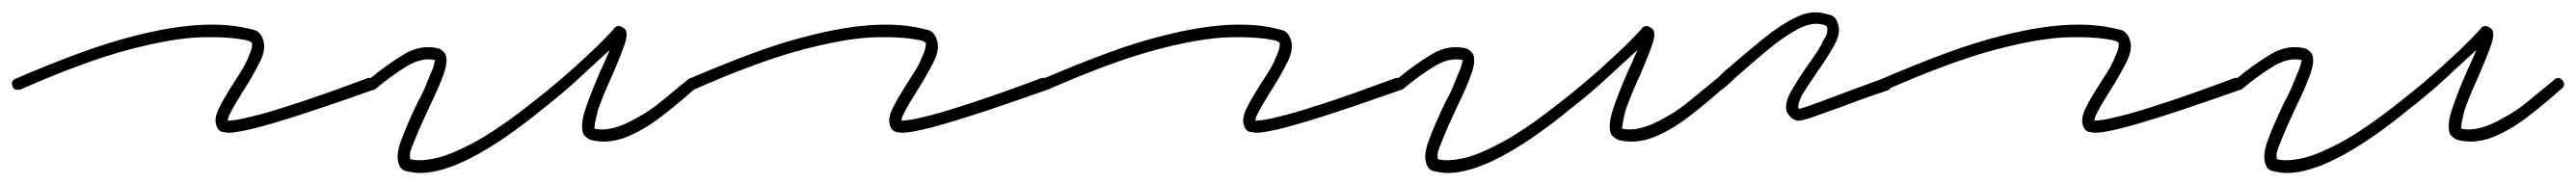

<svg xmlns="http://www.w3.org/2000/svg" viewBox="-30 -280 4287 308"><path d="M351 -59Q348 -59 346 -59.5Q344 -60 342 -60Q333 -61 330 -71Q326 -82 333.5 -98Q341 -114 357 -139Q364 -150 371 -161Q378 -172 382 -182Q388 -195 389 -201Q390 -207 389 -209Q389 -209 387.5 -210Q386 -211 384 -212Q356 -219 307.5 -218Q259 -217 185 -197.5Q111 -178 4 -131Q0 -130 -4 -131Q-8 -132 -9 -136Q-13 -145 -4 -149Q52 -173 102 -191.5Q152 -210 197 -221Q315 -251 389 -231Q397 -230 401.5 -225Q406 -220 407 -216Q414 -200 402.5 -177Q391 -154 375 -129Q369 -119 364 -111Q359 -103 355 -95Q351 -88 350 -84.5Q349 -81 349 -79Q352 -79 363 -80.5Q374 -82 399 -88.5Q424 -95 468 -109.5Q512 -124 582 -150Q593 -152 596 -144Q598 -133 590 -130Q508 -101 459 -85.5Q410 -70 385.5 -64.5Q361 -59 351 -59Z M669 8Q662 8 657 7Q652 6 646 5Q637 3 634 -6Q628 -20 637 -45Q646 -70 665 -110Q672 -122 677 -134Q682 -146 686 -156Q691 -167 692 -172Q693 -177 694 -180Q672 -185 646.5 -169.5Q621 -154 595 -132Q588 -127 581 -134Q579 -136 579 -140.5Q579 -145 583 -147Q613 -172 642 -189.5Q671 -207 701 -199Q708 -195 711 -190Q716 -179 708.5 -157.5Q701 -136 684 -101Q677 -86 670.5 -71.5Q664 -57 659 -44Q652 -28 652 -22Q652 -16 653 -15Q667 -11 692.5 -16Q718 -21 759 -43Q800 -65 859 -112Q896 -141 926.5 -168.5Q957 -196 975 -214.5Q993 -233 993 -234Q997 -238 1003 -236Q1005 -235 1007.5 -233.5Q1010 -232 1011 -230Q1015 -223 1009.5 -206.5Q1004 -190 989 -155Q982 -140 976 -125.5Q970 -111 965 -97Q961 -81 960 -74.5Q959 -68 959 -66Q987 -59 1030 -84Q1051 -95 1072 -112.5Q1093 -130 1114 -147Q1121 -154 1128 -146Q1134 -138 1126 -132Q1098 -107 1068.5 -84.5Q1039 -62 1010 -51Q981 -40 953 -47Q946 -50 941 -56Q935 -70 943.5 -96.5Q952 -123 970 -164Q974 -172 977.5 -180.5Q981 -189 985 -197Q966 -180 936.5 -152.5Q907 -125 871 -97Q742 8 669 8Z M1472 -59Q1469 -59 1467 -59.5Q1465 -60 1463 -60Q1454 -61 1451 -71Q1447 -82 1454.5 -98Q1462 -114 1478 -139Q1485 -150 1492 -161Q1499 -172 1503 -182Q1509 -195 1510 -201Q1511 -207 1510 -209Q1510 -209 1508.5 -210Q1507 -211 1505 -212Q1477 -219 1428.5 -218Q1380 -217 1306 -197.5Q1232 -178 1125 -131Q1121 -130 1117 -131Q1113 -132 1112 -136Q1108 -145 1117 -149Q1173 -173 1223 -191.5Q1273 -210 1318 -221Q1436 -251 1510 -231Q1518 -230 1522.5 -225Q1527 -220 1528 -216Q1535 -200 1523.5 -177Q1512 -154 1496 -129Q1490 -119 1485 -111Q1480 -103 1476 -95Q1472 -88 1471 -84.5Q1470 -81 1470 -79Q1473 -79 1484 -80.5Q1495 -82 1520 -88.5Q1545 -95 1589 -109.5Q1633 -124 1703 -150Q1714 -152 1717 -144Q1719 -133 1711 -130Q1629 -101 1580 -85.5Q1531 -70 1506.5 -64.5Q1482 -59 1472 -59Z M2061 -59Q2058 -59 2056 -59.5Q2054 -60 2052 -60Q2043 -61 2040 -71Q2036 -82 2043.5 -98Q2051 -114 2067 -139Q2074 -150 2081 -161Q2088 -172 2092 -182Q2098 -195 2099 -201Q2100 -207 2099 -209Q2099 -209 2097.5 -210Q2096 -211 2094 -212Q2066 -219 2017.5 -218Q1969 -217 1895 -197.5Q1821 -178 1714 -131Q1710 -130 1706 -131Q1702 -132 1701 -136Q1697 -145 1706 -149Q1762 -173 1812 -191.5Q1862 -210 1907 -221Q2025 -251 2099 -231Q2107 -230 2111.5 -225Q2116 -220 2117 -216Q2124 -200 2112.5 -177Q2101 -154 2085 -129Q2079 -119 2074 -111Q2069 -103 2065 -95Q2061 -88 2060 -84.5Q2059 -81 2059 -79Q2062 -79 2073 -80.5Q2084 -82 2109 -88.5Q2134 -95 2178 -109.5Q2222 -124 2292 -150Q2303 -152 2306 -144Q2308 -133 2300 -130Q2218 -101 2169 -85.5Q2120 -70 2095.5 -64.5Q2071 -59 2061 -59Z M2379 8Q2372 8 2367 7Q2362 6 2356 5Q2347 3 2344 -6Q2338 -20 2347 -45Q2356 -70 2375 -110Q2382 -122 2387 -134Q2392 -146 2396 -156Q2401 -167 2402 -172Q2403 -177 2404 -180Q2382 -185 2356.5 -169.5Q2331 -154 2305 -132Q2298 -127 2291 -134Q2289 -136 2289 -140.5Q2289 -145 2293 -147Q2323 -172 2352 -189.5Q2381 -207 2411 -199Q2418 -195 2421 -190Q2426 -179 2418.5 -157.5Q2411 -136 2394 -101Q2387 -86 2380.5 -71.5Q2374 -57 2369 -44Q2362 -28 2362 -22Q2362 -16 2363 -15Q2377 -11 2402.5 -16Q2428 -21 2469 -43Q2510 -65 2569 -112Q2606 -141 2636.5 -168.5Q2667 -196 2685 -214.5Q2703 -233 2703 -234Q2707 -238 2713 -236Q2715 -235 2717.5 -233.5Q2720 -232 2721 -230Q2725 -223 2719.5 -206.5Q2714 -190 2699 -155Q2692 -140 2686 -125.5Q2680 -111 2675 -97Q2671 -81 2670 -74.5Q2669 -68 2669 -66Q2697 -59 2740 -84Q2761 -95 2782 -112.5Q2803 -130 2824 -147Q2831 -154 2838 -146Q2844 -138 2836 -132Q2808 -107 2778.5 -84.5Q2749 -62 2720 -51Q2691 -40 2663 -47Q2656 -50 2651 -56Q2645 -70 2653.5 -96.5Q2662 -123 2680 -164Q2684 -172 2687.5 -180.5Q2691 -189 2695 -197Q2676 -180 2646.5 -152.5Q2617 -125 2581 -97Q2452 8 2379 8Z M2963 -79H2961Q2953 -81 2949 -85.5Q2945 -90 2943 -94Q2939 -108 2950 -127.5Q2961 -147 2977 -170Q2985 -181 2992 -191.5Q2999 -202 3003 -211Q3010 -222 3010.5 -227.5Q3011 -233 3010 -235Q3010 -235 3009 -236.5Q3008 -238 3003 -239Q2985 -244 2961.5 -231.5Q2938 -219 2911.5 -197Q2885 -175 2858 -151Q2854 -147 2848.5 -142Q2843 -137 2837 -132Q2829 -126 2823 -134Q2821 -136 2821 -140.5Q2821 -145 2825 -147Q2830 -152 2835 -157Q2840 -162 2845 -166Q2876 -193 2904.5 -216Q2933 -239 2959 -251.5Q2985 -264 3008 -257Q3019 -255 3023 -250.5Q3027 -246 3028 -241Q3034 -226 3022 -204.5Q3010 -183 2993 -159Q2986 -149 2979.5 -139Q2973 -129 2968 -121Q2963 -110 2962.5 -105.5Q2962 -101 2962 -100Q2962 -100 2963 -99.5Q2964 -99 2965 -99Q2969 -100 2982 -104.5Q2995 -109 3024 -120Q3053 -131 3105 -150Q3115 -152 3117 -144Q3119 -140 3117.5 -136Q3116 -132 3112 -130Q3079 -119 3054 -109.5Q3029 -100 3011 -94Q2984 -84 2975 -81.5Q2966 -79 2963 -79Z M3457 -59Q3454 -59 3452 -59.5Q3450 -60 3448 -60Q3439 -61 3436 -71Q3432 -82 3439.5 -98Q3447 -114 3463 -139Q3470 -150 3477 -161Q3484 -172 3488 -182Q3494 -195 3495 -201Q3496 -207 3495 -209Q3495 -209 3493.5 -210Q3492 -211 3490 -212Q3462 -219 3413.5 -218Q3365 -217 3291 -197.5Q3217 -178 3110 -131Q3106 -130 3102 -131Q3098 -132 3097 -136Q3093 -145 3102 -149Q3158 -173 3208 -191.5Q3258 -210 3303 -221Q3421 -251 3495 -231Q3503 -230 3507.5 -225Q3512 -220 3513 -216Q3520 -200 3508.5 -177Q3497 -154 3481 -129Q3475 -119 3470 -111Q3465 -103 3461 -95Q3457 -88 3456 -84.5Q3455 -81 3455 -79Q3458 -79 3469 -80.5Q3480 -82 3505 -88.5Q3530 -95 3574 -109.5Q3618 -124 3688 -150Q3699 -152 3702 -144Q3704 -133 3696 -130Q3614 -101 3565 -85.5Q3516 -70 3491.5 -64.5Q3467 -59 3457 -59Z M3775 8Q3768 8 3763 7Q3758 6 3752 5Q3743 3 3740 -6Q3734 -20 3743 -45Q3752 -70 3771 -110Q3778 -122 3783 -134Q3788 -146 3792 -156Q3797 -167 3798 -172Q3799 -177 3800 -180Q3778 -185 3752.5 -169.5Q3727 -154 3701 -132Q3694 -127 3687 -134Q3685 -136 3685 -140.5Q3685 -145 3689 -147Q3719 -172 3748 -189.5Q3777 -207 3807 -199Q3814 -195 3817 -190Q3822 -179 3814.5 -157.5Q3807 -136 3790 -101Q3783 -86 3776.5 -71.5Q3770 -57 3765 -44Q3758 -28 3758 -22Q3758 -16 3759 -15Q3773 -11 3798.5 -16Q3824 -21 3865 -43Q3906 -65 3965 -112Q4002 -141 4032.5 -168.5Q4063 -196 4081 -214.5Q4099 -233 4099 -234Q4103 -238 4109 -236Q4111 -235 4113.5 -233.5Q4116 -232 4117 -230Q4121 -223 4115.5 -206.5Q4110 -190 4095 -155Q4088 -140 4082 -125.5Q4076 -111 4071 -97Q4067 -81 4066 -74.5Q4065 -68 4065 -66Q4093 -59 4136 -84Q4157 -95 4178 -112.5Q4199 -130 4220 -147Q4227 -154 4234 -146Q4240 -138 4232 -132Q4204 -107 4174.5 -84.5Q4145 -62 4116 -51Q4087 -40 4059 -47Q4052 -50 4047 -56Q4041 -70 4049.5 -96.5Q4058 -123 4076 -164Q4080 -172 4083.5 -180.5Q4087 -189 4091 -197Q4072 -180 4042.5 -152.5Q4013 -125 3977 -97Q3848 8 3775 8Z"/></svg>

Font: Redacted Script Light
Style: Regular
Weight: 300
Designer: Christian Naths
Foundry: Christian Naths
Version: Version 1.001; ttfautohint (v1.8.3)